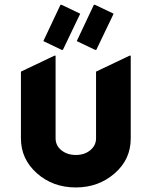

<svg xmlns="http://www.w3.org/2000/svg" viewBox="-20 -782 641 811"><path d="M381.3 -761.7 460 -724.1 386.7 -571.3H381.8L304.2 -608.4L376.5 -761.7ZM240.2 -761.7 318.8 -724.1 245.6 -571.3H240.7L163.1 -608.4L235.4 -761.7ZM300.3 9.8Q203.6 9.8 136.2 -49.8Q68.4 -109.9 68.4 -197.3V-479.5L210 -546.9H214.8V-198.2Q214.8 -167 239.5 -147.2Q264.2 -127.4 300.5 -127.4Q336.9 -127.4 361.3 -147.5Q385.7 -167.5 385.7 -197.8V-479.5L527.3 -546.9H532.2V-196.8Q532.2 -108.4 463.9 -49.3Q395.5 9.8 300.3 9.8Z"/></svg>

Font: Nova Round
Style: Bold
Weight: 700
Designer: Wojciech Kalinowski "wmk69" (wmk69@o2.pl)
Foundry: Wojciech Kalinowski "wmk69" (wmk69@o2.pl)
Version: Version 3.1.0; 2021-05-23